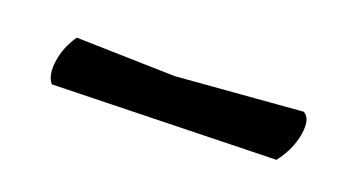

<svg xmlns="http://www.w3.org/2000/svg" viewBox="-27 -523 644 359"><g transform="rotate(20 295.0 -343.5)"><path d="M536 -400Q552 -392 547 -360Q542 -328 519 -298L76 -287Q64 -301 68 -330Q72 -359 90 -385L287 -380Z"/></g></svg>

Font: Tillana ExtraBold
Style: Regular
Weight: 800
Designer: Lipi Raval (Devanagari, Latin), Jonny Pinhorn (Latin)
Foundry: Indian Type Foundry
Version: Version 2.003;PS 1.0;hotconv 1.0.79;makeotf.lib2.5.61930; tt